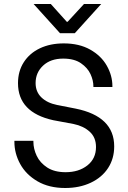

<svg xmlns="http://www.w3.org/2000/svg" viewBox="-20 -932 639 960"><path d="M52 -223V-228H147V-223Q147 -188 163.5 -153Q180 -118 216 -94.5Q252 -71 308 -71Q374 -71 417 -105Q460 -139 460 -197Q460 -245 428.5 -273.5Q397 -302 348 -312L246 -331Q70 -370 70 -516Q70 -576 99 -621Q128 -666 179.5 -690.5Q231 -715 299 -715Q376 -715 431 -684Q486 -653 514 -603.5Q542 -554 542 -501V-497H447V-500Q447 -530 432.5 -561.5Q418 -593 384.5 -616Q351 -639 296 -639Q233 -639 195.5 -604Q158 -569 158 -517Q158 -473 187 -445Q216 -417 266 -407L358 -389Q551 -350 551 -200Q551 -139 520.5 -92Q490 -45 434 -18.5Q378 8 306 8Q225 8 167.5 -25.5Q110 -59 81 -112Q52 -165 52 -223ZM234 -912 314 -823H318L400 -912H486L354 -766H280L148 -912Z"/></svg>

Font: Be Vietnam
Style: Regular
Weight: 400
Designer: Gabriel Lam
Foundry: TypeRant
Version: Version 4.000